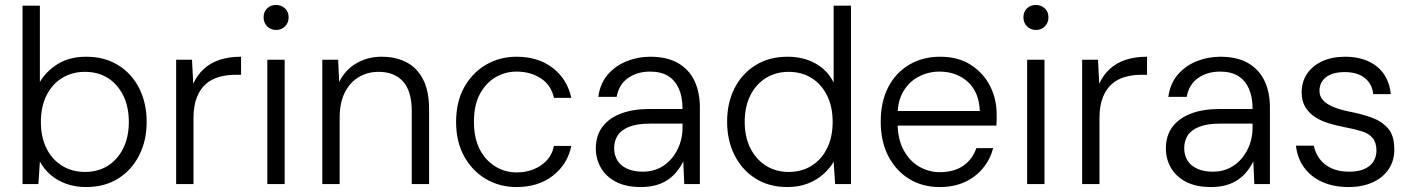

<svg xmlns="http://www.w3.org/2000/svg" viewBox="-20 -743 5701 775"><path d="M327 12Q284 12 247.5 -1Q211 -14 184 -37.5Q157 -61 141 -91L135 0H71V-720H141V-412Q165 -454 212 -484Q259 -514 328 -514Q402 -514 457 -480Q512 -446 542 -386.5Q572 -327 572 -251Q572 -175 541.5 -115.5Q511 -56 456.5 -22Q402 12 327 12ZM323 -49Q376 -49 415.5 -74Q455 -99 477.5 -144.5Q500 -190 500 -251Q500 -312 477.5 -357.5Q455 -403 415.5 -428Q376 -453 323 -453Q271 -453 230.5 -428Q190 -403 167.5 -357.5Q145 -312 145 -251Q145 -190 167.5 -144.5Q190 -99 230.5 -74Q271 -49 323 -49Z M691 0V-502H755L760 -405Q776 -440 802.5 -464.5Q829 -489 866.5 -501.5Q904 -514 953 -514V-441H927Q895 -441 864.5 -432.5Q834 -424 811 -404Q788 -384 774.5 -350Q761 -316 761 -265V0Z M1059 0V-502H1129V0ZM1095 -622Q1073 -622 1058.5 -636.5Q1044 -651 1044 -673Q1044 -696 1058.5 -709.5Q1073 -723 1094 -723Q1115 -723 1130 -709.5Q1145 -696 1145 -673Q1145 -651 1130.5 -636.5Q1116 -622 1095 -622Z M1281 0V-502H1345L1349 -412Q1373 -461 1418.5 -487.5Q1464 -514 1520 -514Q1578 -514 1621 -491.5Q1664 -469 1688 -422Q1712 -375 1712 -302V0H1642V-294Q1642 -375 1607 -414Q1572 -453 1508 -453Q1463 -453 1427.5 -431.5Q1392 -410 1371.5 -369Q1351 -328 1351 -267V0Z M2065 12Q1996 12 1940.5 -21Q1885 -54 1853 -113Q1821 -172 1821 -250Q1821 -331 1853 -389.5Q1885 -448 1940.5 -481Q1996 -514 2065 -514Q2153 -514 2211.5 -468.5Q2270 -423 2286 -348H2216Q2205 -399 2163.5 -426.5Q2122 -454 2065 -454Q2019 -454 1980 -431Q1941 -408 1917 -363.5Q1893 -319 1893 -251Q1893 -200 1907 -162Q1921 -124 1945.5 -98.5Q1970 -73 2000.5 -60Q2031 -47 2065 -47Q2102 -47 2133.5 -59.5Q2165 -72 2187 -95.5Q2209 -119 2216 -154H2286Q2271 -80 2212 -34Q2153 12 2065 12Z M2567 12Q2506 12 2465.5 -9.5Q2425 -31 2405 -66.5Q2385 -102 2385 -143Q2385 -196 2412 -231.5Q2439 -267 2487.5 -285Q2536 -303 2599 -303H2735Q2735 -352 2720 -385.5Q2705 -419 2676.5 -436.5Q2648 -454 2604 -454Q2552 -454 2515 -428Q2478 -402 2469 -352H2395Q2402 -405 2432.5 -441Q2463 -477 2508.5 -495.5Q2554 -514 2604 -514Q2673 -514 2717.5 -488Q2762 -462 2783.5 -416Q2805 -370 2805 -309V0H2742L2738 -92Q2728 -71 2713 -52Q2698 -33 2677.5 -18.5Q2657 -4 2629.5 4Q2602 12 2567 12ZM2575 -50Q2613 -50 2642.5 -65Q2672 -80 2692.5 -105Q2713 -130 2724 -161.5Q2735 -193 2735 -227V-244H2604Q2551 -244 2519 -231Q2487 -218 2473 -196Q2459 -174 2459 -145Q2459 -117 2472 -95.5Q2485 -74 2511.5 -62Q2538 -50 2575 -50Z M3158 12Q3084 12 3029.5 -22.5Q2975 -57 2945 -116.5Q2915 -176 2915 -252Q2915 -328 2945 -387Q2975 -446 3030 -480Q3085 -514 3159 -514Q3223 -514 3271.5 -487Q3320 -460 3345 -410V-720H3415V0H3351L3345 -90Q3330 -64 3304 -40.5Q3278 -17 3241.5 -2.5Q3205 12 3158 12ZM3163 -49Q3216 -49 3256 -74Q3296 -99 3318.5 -144.5Q3341 -190 3341 -251Q3341 -312 3318.5 -357.5Q3296 -403 3256 -428Q3216 -453 3163 -453Q3112 -453 3071.5 -428Q3031 -403 3008.5 -357.5Q2986 -312 2986 -251Q2986 -190 3009 -144.5Q3032 -99 3072 -74Q3112 -49 3163 -49Z M3773 12Q3703 12 3649.5 -21Q3596 -54 3565.5 -113Q3535 -172 3535 -252Q3535 -332 3565 -390.5Q3595 -449 3649.5 -481.5Q3704 -514 3775 -514Q3848 -514 3899 -481Q3950 -448 3976.5 -395.5Q4003 -343 4003 -281Q4003 -271 4003 -260Q4003 -249 4002 -236H3588V-295H3935Q3932 -371 3886.5 -412.5Q3841 -454 3772 -454Q3728 -454 3689 -434Q3650 -414 3626.5 -374.5Q3603 -335 3603 -276V-249Q3603 -182 3627.5 -137Q3652 -92 3691 -70Q3730 -48 3773 -48Q3830 -48 3867.5 -73.5Q3905 -99 3921 -145H3989Q3977 -100 3948 -64.5Q3919 -29 3875 -8.5Q3831 12 3773 12Z M4126 0V-502H4196V0ZM4162 -622Q4140 -622 4125.5 -636.5Q4111 -651 4111 -673Q4111 -696 4125.5 -709.5Q4140 -723 4161 -723Q4182 -723 4197 -709.5Q4212 -696 4212 -673Q4212 -651 4197.5 -636.5Q4183 -622 4162 -622Z M4348 0V-502H4412L4417 -405Q4433 -440 4459.5 -464.5Q4486 -489 4523.5 -501.5Q4561 -514 4610 -514V-441H4584Q4552 -441 4521.5 -432.5Q4491 -424 4468 -404Q4445 -384 4431.5 -350Q4418 -316 4418 -265V0Z M4868 12Q4807 12 4766.5 -9.5Q4726 -31 4706 -66.5Q4686 -102 4686 -143Q4686 -196 4713 -231.5Q4740 -267 4788.5 -285Q4837 -303 4900 -303H5036Q5036 -352 5021 -385.5Q5006 -419 4977.5 -436.5Q4949 -454 4905 -454Q4853 -454 4816 -428Q4779 -402 4770 -352H4696Q4703 -405 4733.5 -441Q4764 -477 4809.5 -495.5Q4855 -514 4905 -514Q4974 -514 5018.5 -488Q5063 -462 5084.5 -416Q5106 -370 5106 -309V0H5043L5039 -92Q5029 -71 5014 -52Q4999 -33 4978.5 -18.5Q4958 -4 4930.5 4Q4903 12 4868 12ZM4876 -50Q4914 -50 4943.5 -65Q4973 -80 4993.5 -105Q5014 -130 5025 -161.5Q5036 -193 5036 -227V-244H4905Q4852 -244 4820 -231Q4788 -218 4774 -196Q4760 -174 4760 -145Q4760 -117 4773 -95.5Q4786 -74 4812.5 -62Q4839 -50 4876 -50Z M5423 12Q5364 12 5318.5 -8Q5273 -28 5245 -65.5Q5217 -103 5211 -155H5283Q5289 -126 5306.5 -102Q5324 -78 5354 -64Q5384 -50 5425 -50Q5463 -50 5487.5 -61Q5512 -72 5524 -91.5Q5536 -111 5536 -135Q5536 -167 5521 -185.5Q5506 -204 5477 -213Q5448 -222 5406 -230Q5374 -236 5343 -245.5Q5312 -255 5287.5 -271Q5263 -287 5248.5 -311.5Q5234 -336 5234 -370Q5234 -412 5255.5 -444.5Q5277 -477 5316.5 -495.5Q5356 -514 5410 -514Q5487 -514 5536.5 -475.5Q5586 -437 5594 -363H5523Q5519 -404 5489 -428Q5459 -452 5408 -452Q5359 -452 5332.5 -431.5Q5306 -411 5306 -376Q5306 -355 5320 -339Q5334 -323 5361.5 -311.5Q5389 -300 5429 -292Q5476 -283 5516.5 -268.5Q5557 -254 5582.5 -225Q5608 -196 5608 -141Q5609 -97 5586.5 -62Q5564 -27 5522 -7.5Q5480 12 5423 12Z"/></svg>

Font: DM Sans 16pt Light
Style: Regular
Weight: 300
Version: Version 4.004;gftools[0.9.30]